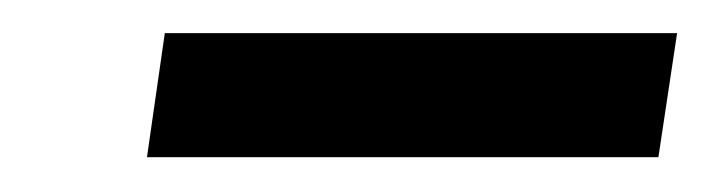

<svg xmlns="http://www.w3.org/2000/svg" viewBox="-20 -706 418 113"><path d="M66.5 -613.5 77 -686.5H378.5L367.5 -613.5Z"/></svg>

Font: Public Sans Medium
Style: Italic
Weight: 500
Italic angle: -8°
Designer: The Public Sans project authors (U.S. Web Design System). Libre Franklin designed by Pablo Impallari and Rodrigo Fuenzal
Version: Version 1.007; ttfautohint (v1.8.1) -l 8 -r 50 -G 200 -x 14 